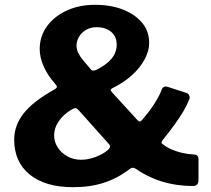

<svg xmlns="http://www.w3.org/2000/svg" viewBox="-20 -773 878 798"><path d="M375 -753Q441 -753 491.5 -733Q542 -713 571 -678Q600 -643 600 -594Q600 -562 581.5 -527Q563 -492 529 -461Q495 -430 448 -407Q441 -403 440 -400Q439 -397 445 -390L551 -274Q557 -268 561 -268Q565 -268 572 -276Q584 -290 596 -305.5Q608 -321 619 -338Q630 -355 639 -371.5Q648 -388 653 -403Q660 -417 677 -412L754 -387Q762 -385 766 -377Q770 -369 767 -361Q757 -335 741 -308.5Q725 -282 704 -253Q683 -224 657 -192Q651 -183 651 -180Q651 -177 659 -172Q674 -160 694 -151.5Q714 -143 737.5 -137.5Q761 -132 785 -131Q805 -130 805 -112V-25Q805 -13 799.5 -6.5Q794 0 783 0Q736 0 693 -8.5Q650 -17 612.5 -33.5Q575 -50 545 -71Q536 -76 531.5 -76Q527 -76 518 -70Q469 -32 412 -13.5Q355 5 284 5Q168 5 103.5 -47.5Q39 -100 39 -193Q39 -252 78.5 -302Q118 -352 206 -401Q216 -407 216.5 -411.5Q217 -416 208 -426Q178 -460 161.5 -497Q145 -534 145 -569Q145 -622 175 -663.5Q205 -705 257 -729Q309 -753 375 -753ZM382 -660Q356 -660 337 -648.5Q318 -637 308 -619.5Q298 -602 298 -583Q298 -568 305.5 -552.5Q313 -537 326 -522L359 -483Q363 -479 368.5 -479.5Q374 -480 379 -482Q422 -503 443.5 -529Q465 -555 465 -587Q465 -622 441.5 -641Q418 -660 382 -660ZM307 -315Q300 -323 294 -323.5Q288 -324 280 -319Q246 -300 225.5 -271Q205 -242 205 -210Q205 -183 220 -160Q235 -137 260.5 -123Q286 -109 317 -109Q346 -109 377 -120.5Q408 -132 429 -150Q435 -156 437 -161.5Q439 -167 432 -175L307 -315Z"/></svg>

Font: Libre Franklin Thin
Style: Bold
Weight: 700
Version: Version 3.000